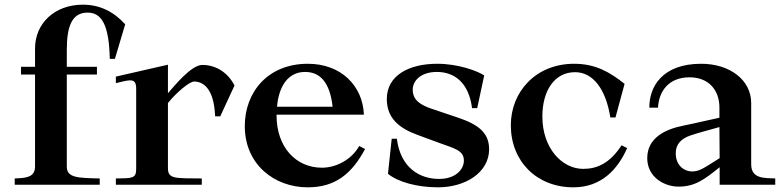

<svg xmlns="http://www.w3.org/2000/svg" viewBox="-20 -791 3350 822"><path d="M130 -584V-505H70V-472H130V-78C130 -30 88 -29 43 -27V0H407V-27C312 -29 266 -30 266 -78V-472H395V-505H266V-577C266 -677 287 -737 355 -737C414 -737 447 -687 450 -539H472L516 -687C466 -742 406 -771 335 -771C212 -771 130 -689 130 -584Z M901 -293H923L984 -425C957 -478 907 -513 846 -513C798 -513 724 -420 699 -392V-514L476 -463V-435C502 -441 522 -447 537 -447C554 -447 563 -439 563 -412V-67C563 -26 544 -28 476 -27V0H844V-27C730 -28 699 -24 699 -71V-350C737 -397 792 -442 811 -442C846 -442 896 -418 901 -293Z M1028 -251C1028 -86 1156 11 1297 11C1416 11 1486 -47 1543 -153L1518 -166C1484 -106 1418 -73 1358 -73C1248 -73 1164 -160 1164 -297V-300H1538C1533 -425 1439 -518 1298 -518C1127 -518 1028 -397 1028 -251ZM1166 -334C1174 -426 1216 -483 1286 -483C1348 -483 1392 -442 1404 -334Z M2053 -468C2025 -487 1942 -518 1852 -518C1729 -518 1636 -467 1636 -367C1636 -280 1696 -240 1766 -214L1861 -179C1923 -156 1966 -148 1966 -104C1966 -65 1930 -25 1860 -25C1778 -25 1695 -71 1679 -197H1657L1641 -47C1683 -12 1766 11 1855 11C1972 11 2074 -52 2074 -152C2074 -222 2029 -258 1939 -288L1829 -325C1782 -341 1747 -361 1747 -407C1747 -448 1785 -483 1850 -483C1926 -483 1987 -437 2001 -328H2023Z M2654 -432C2591 -482 2530 -518 2438 -518C2273 -518 2167 -397 2167 -255C2167 -100 2278 11 2435 11C2553 11 2624 -64 2665 -157L2641 -169C2590 -90 2534 -68 2477 -68C2385 -68 2302 -158 2302 -292C2302 -403 2354 -482 2442 -482C2519 -482 2574 -409 2593 -288H2615Z M3060 -331V-287C3016 -278 2974 -267 2905 -253C2830 -238 2751 -202 2751 -114C2751 -31 2826 8 2885 8C2955 8 2995 -22 3061 -75V0H3299V-27C3252 -29 3196 -25 3196 -88V-350C3196 -449 3104 -518 2982 -518C2815 -518 2759 -419 2760 -330H2797C2801 -403 2845 -460 2932 -460C3017 -460 3060 -402 3060 -331ZM2873 -135C2873 -175 2898 -198 2936 -211C2968 -222 3007 -232 3060 -247L3061 -114C2991 -70 2975 -57 2942 -57C2911 -57 2873 -81 2873 -135Z"/></svg>

Font: Ortica Linear
Style: Bold
Weight: 700
Designer: Benedetta Bovani
Foundry: Collletttivo
Version: Version 2.000;Glyphs 3.1.2 (3151)